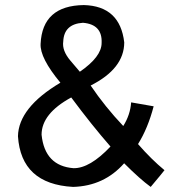

<svg xmlns="http://www.w3.org/2000/svg" viewBox="-20 -732 707 762"><path d="M632.8 -56.6Q628.9 -50.8 578.1 9.8Q535.6 -21 472.7 -84Q393.1 6.3 270 9.8Q63.5 -1.5 51.3 -191.4Q53.7 -305.2 219.7 -403.8Q138.2 -502 141.1 -557.6Q147.9 -710 313 -711.9Q456.5 -708 473.1 -563.5Q472.7 -459.5 339.8 -392.6Q396.5 -308.6 469.2 -231.9Q497.1 -276.4 500.5 -325.7L589.8 -310.1Q566.9 -222.7 527.8 -160.2Q581.1 -99.1 632.8 -56.6ZM383.3 -561.5Q386.7 -635.3 309.1 -641.6Q233.9 -636.7 231 -567.4Q225.6 -531.2 259.3 -491.5Q293 -451.7 296.9 -447.3Q383.3 -506.8 383.3 -561.5ZM418.5 -150.4Q344.2 -235.4 262.7 -345.2Q145 -281.2 145 -197.3Q157.7 -73.2 272 -64.5Q336.4 -63.5 418.5 -150.4Z"/></svg>

Font: Saysettha OT
Style: Regular
Weight: 400
Designer: John M. Durdin and Silvain Dupertuis
Foundry: Lao Script for Windows
Version: Version 2.000